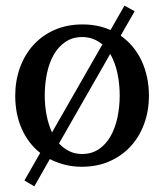

<svg xmlns="http://www.w3.org/2000/svg" viewBox="-20 -581 584 683"><path d="M405.8 -241.2Q405.8 -283.2 397.5 -321.5Q389.2 -359.9 372.1 -389.2L189.9 -70.8Q205.6 -53.7 225.8 -43.5Q246.1 -33.2 272 -33.2Q306.2 -33.2 331.5 -50.3Q356.9 -67.4 373.3 -96.2Q389.6 -125 397.7 -162.6Q405.8 -200.2 405.8 -241.2ZM344.2 -422.9Q330.1 -435.1 312 -442.1Q293.9 -449.2 272.9 -449.2Q238.3 -449.2 212.9 -432.1Q187.5 -415 171.1 -386.2Q154.8 -357.4 147 -319.8Q139.2 -282.2 139.2 -241.2Q139.2 -204.6 145.8 -171.1Q152.3 -137.7 165 -109.9ZM509.8 -240.2Q509.8 -187 492.9 -140.9Q476.1 -94.7 445.1 -60.8Q414.1 -26.9 369.9 -7.3Q325.7 12.2 271 12.2Q238.8 12.2 210.4 4.9Q182.1 -2.4 157.2 -15.1L102.1 82L66.9 61L123 -37.1Q80.1 -70.8 57.1 -123.3Q34.2 -175.8 34.2 -240.2Q34.2 -293.5 50.8 -339.8Q67.4 -386.2 98.6 -420.7Q129.9 -455.1 174.1 -474.6Q218.3 -494.1 273.9 -494.1Q301.8 -494.1 326.4 -489Q351.1 -483.9 373 -474.1L422.9 -561L459 -541L409.2 -454.1Q433.6 -437 452.4 -414.3Q471.2 -391.6 483.9 -364.3Q496.6 -336.9 503.2 -305.7Q509.8 -274.4 509.8 -240.2Z"/></svg>

Font: BabelStone Ogham Stemless
Style: Regular
Weight: 400
Designer: Andrew West
Foundry: BabelStone
Version: Version 2.02 March 14, 2022